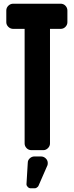

<svg xmlns="http://www.w3.org/2000/svg" viewBox="-20 -811 400 1037"><path d="M344 -691Q344 -677 333.5 -666Q323 -655 307 -655H250V-36Q250 -22 239 -11Q228 0 214 0H150Q134 0 123.5 -11Q113 -22 113 -36V-655H52Q36 -655 25 -666Q14 -677 14 -691V-754Q14 -769 25 -780Q36 -791 52 -791H307Q323 -791 333.5 -780Q344 -769 344 -754ZM237 80 189 190Q188 194 184 198Q182 200 177.5 203Q173 206 167 206H146Q137 206 130 199Q123 192 123 184L130 68Q130 54 141 44Q152 34 166 34H201Q216 34 227 44.5Q238 55 238 70Q238 73 237 80Z"/></svg>

Font: H.H. Samuel
Style: Regular
Weight: 900
Width: 1
Designer: deFharo
Foundry: deFharo
Version: Version 1.009